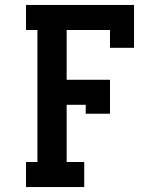

<svg xmlns="http://www.w3.org/2000/svg" viewBox="-20 -755 640 775"><path d="M85 0V-101H131V-634H85V-735H521V-562H424V-634H249V-433H424V-296H326V-332H249V-101H320V0Z"/></svg>

Font: Iosevka HT Extended
Style: Bold
Weight: 700
Width: 7
Monospace: yes
Designer: Belleve Invis
Foundry: Belleve Invis
Version: Version 32.3.0; ttfautohint (v1.8.4)